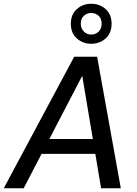

<svg xmlns="http://www.w3.org/2000/svg" viewBox="-42 -1002 728 1022"><path d="M-22 0 353 -700H475L601 0H496L396 -597H395L84 0ZM113 -183 153 -262H508L521 -183ZM443 -769Q399 -769 367 -797.5Q335 -826 335 -876Q335 -925 367 -953.5Q399 -982 443 -982Q489 -982 520.5 -953.5Q552 -925 552 -876Q552 -826 520.5 -797.5Q489 -769 443 -769ZM443 -818Q467 -818 483 -834Q499 -850 499 -876Q499 -903 483 -918Q467 -933 443 -933Q421 -933 404.5 -918Q388 -903 388 -876Q388 -850 404.5 -834Q421 -818 443 -818Z"/></svg>

Font: DM Sans 28pt Medium
Style: Italic
Weight: 500
Italic angle: -10°
Version: Version 4.004;gftools[0.9.30]